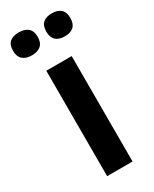

<svg xmlns="http://www.w3.org/2000/svg" viewBox="-200 -775 663 825"><g transform="rotate(-30 132.0 -362.5)"><path d="M71 0V-523H197V0ZM215 -611Q186 -611 170.5 -625Q155 -639 155 -668Q155 -698 170.5 -711.5Q186 -725 215 -725Q243 -725 258.5 -711Q274 -697 274 -668Q274 -639 258.5 -625Q243 -611 215 -611ZM51 -611Q22 -611 6 -625.5Q-10 -640 -10 -668Q-10 -698 5.5 -711.5Q21 -725 51 -725Q80 -725 96 -711Q112 -697 112 -668Q112 -639 96 -625Q80 -611 51 -611Z"/></g></svg>

Font: Bricolage Grotesque 96pt ExtraBold SemiBold
Style: Regular
Weight: 600
Version: Version 1.001;gftools[0.9.33.dev8+g029e19f]